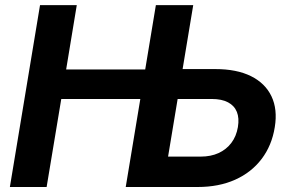

<svg xmlns="http://www.w3.org/2000/svg" viewBox="-20 -748 1163 768"><path d="M19.5 0 140.1 -727.5H287.1L244.6 -470.2H622.1L602.5 -352.1H225.1L166.5 0ZM657.7 -471.7H841.3Q926.8 -471.7 983.9 -443.4Q1041 -415 1065.9 -362.8Q1090.8 -310.5 1079.1 -239.3Q1067.4 -166 1026.4 -112.1Q985.4 -58.1 920.4 -29.1Q855.5 0 770.5 0H482.9L603.5 -727.5H752.9L652.3 -121.6H782.7Q823.2 -121.6 854.2 -135.7Q885.3 -149.9 905.3 -176.3Q925.3 -202.6 931.6 -239.7Q937.5 -275.4 927.5 -300.3Q917.5 -325.2 892.3 -338.6Q867.2 -352.1 826.7 -352.1H638.2Z"/></svg>

Font: Inter 16pt
Style: Bold Italic
Weight: 700
Italic angle: -9.3988°
Version: Version 4.001;git-66647c0bb